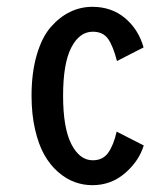

<svg xmlns="http://www.w3.org/2000/svg" viewBox="-20 -532 490 563"><path d="M401.5 -105.5Q387.5 -59.5 346.5 -24.2Q305.5 11 251 11Q224 11 198.8 1.8Q173.5 -7.5 150.2 -27.8Q127 -48 110 -78Q93 -108 82.8 -152.5Q72.5 -197 72.5 -251Q72.5 -319 87.8 -371Q103 -423 129 -452.8Q155 -482.5 185.8 -497.2Q216.5 -512 251 -512Q307 -512 346.5 -479Q386 -446 401 -393L323 -353Q311.5 -397.5 296.8 -418.2Q282 -439 252 -439Q213 -439 189 -392.5Q165 -346 165 -251Q165 -157 189.2 -109.5Q213.5 -62 252 -62Q282 -62 297.8 -84.8Q313.5 -107.5 322 -146Z"/></svg>

Font: League Mono Condensed
Style: Regular
Weight: 400
Width: 1
Designer: Tyler Finck
Foundry: The League of Moveable Type / Tyler Finck
Version: Version 2.210